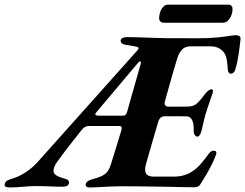

<svg xmlns="http://www.w3.org/2000/svg" viewBox="-87 -817 1075 842"><path d="M-44.6 5Q-55.7 5 -62.2 1.7Q-68.7 -1.6 -66.1 -10.9Q-63.3 -20.4 -55 -25Q-46.7 -29.6 -35.5 -32.9Q-4.6 -41.7 24.7 -60.9Q54 -80.2 74.9 -103L517.1 -597.9Q521.5 -603.3 520.1 -607.1Q518.8 -611 512.2 -612.2L461.6 -621.1Q442 -624.9 442 -638.6Q442 -646.1 450.2 -650.2Q458.3 -654.3 469.6 -654.3Q491.2 -654.3 523.1 -653.3Q555.1 -652.3 587.4 -651Q619.7 -649.6 641.7 -649.6Q673.4 -649.6 708.6 -649.4Q743.7 -649.2 778.5 -649.2Q830.5 -649.2 863.9 -652.6Q897.2 -656 917.8 -659.3Q938.3 -662.6 949.4 -662.6Q956.9 -662.6 963.1 -658.5Q969.4 -654.4 967.5 -643.1Q964.7 -614 959 -576.6Q953.2 -539.3 945.5 -513.4Q942.5 -503.2 936.7 -498.5Q930.9 -493.8 925.9 -493.8Q920.9 -493.8 917 -497.5Q913.2 -501.2 912.3 -509.5Q910.7 -534.7 908 -552.4Q905.2 -570.1 898.6 -581.5Q891.6 -593.9 875.9 -603.9Q860.1 -613.9 834.1 -613.9H749Q724.1 -613.9 710.4 -598.4Q696.8 -583 691 -563.3Q682.7 -535.9 672.9 -502.7Q663 -469.4 654.1 -436.4Q645.2 -403.3 637.2 -376.3Q632.8 -361.7 637.2 -355.5Q641.6 -349.2 652.9 -349.2Q676.2 -349.2 697.7 -349.2Q719.2 -349.2 739.7 -349.8Q763.7 -350.1 780.3 -366.6Q797 -383.1 811.4 -404Q818.5 -412.9 825.2 -418.2Q831.8 -423.5 837.5 -425.3Q842.3 -426.7 845.5 -422.6Q848.7 -418.5 845.7 -409.5Q839 -391.4 833.4 -373.8Q827.8 -356.2 821.5 -338.5Q813.6 -315.3 808.2 -292.5Q802.8 -269.7 796.9 -244Q793.3 -230.5 788.6 -224.2Q783.8 -218 778.8 -218Q771.5 -218 766.9 -225.4Q762.4 -232.7 762.4 -241.8Q764 -272.2 756 -289.5Q747.9 -306.9 730.4 -306.9Q706.5 -307 683 -307.1Q659.6 -307.2 636 -307.2Q625.2 -307.2 617.6 -300.9Q610 -294.5 606.3 -281.3Q593.7 -239.6 579.9 -190.4Q566.2 -141.2 553.4 -98.2Q545.2 -69.7 553.3 -56Q561.5 -42.4 587.5 -42.4H676.3Q698 -42.4 718.9 -48.2Q739.8 -53.9 757.4 -66.1Q778 -79.7 795.6 -100.6Q813.3 -121.4 829.2 -143.7Q834.8 -151.3 840.3 -153.8Q845.7 -156.2 851.5 -156.2Q857.5 -156.2 860.3 -152Q863.1 -147.7 861.1 -141Q854.8 -122 842.7 -97.5Q830.6 -73.1 816.8 -49.7Q803.1 -26.4 791.6 -8.7Q787.8 -1.9 780.4 1.1Q773.1 4.2 765.2 4.2Q754.1 4.2 719 3.6Q684 3 635.9 2Q587.9 1 536.8 0.4Q485.8 -0.2 443.3 -0.2Q423.1 -0.2 398.7 0.9Q374.2 2 350 3.5Q325.7 5 304.8 5Q295.2 5 291.3 0.4Q287.3 -4.1 289.1 -10.1Q293.1 -24.6 316.9 -30.6Q353.1 -40 371.1 -51.9Q389.1 -63.8 399.1 -95.7Q410.3 -131.8 422.9 -172.3Q435.5 -212.8 445.5 -246.4Q447.5 -252.8 446.4 -258.6Q445.3 -264.4 433.7 -264.4H302.4Q294 -264.4 286.7 -260.8Q279.5 -257.1 270.6 -246.3Q254.3 -225.8 234.6 -201Q214.8 -176.3 196.8 -152.3Q178.7 -128.2 165.2 -109.5Q148.1 -85 147.7 -70.2Q147.2 -55.5 160.9 -47.3Q174.6 -39.1 198 -33.3Q208 -30.9 212.7 -25.6Q217.4 -20.3 214.6 -11.6Q212.8 -4.8 206.3 -1.5Q199.9 1.8 188.7 1.8Q159.3 1.8 130.3 0.4Q101.3 -1 72 -1Q42.6 -1 14.2 2Q-14.2 5 -44.6 5ZM346.8 -309.7H450.4Q459.7 -309.7 463.8 -313.7Q467.8 -317.8 469.4 -323.1L530 -536.8Q531.2 -541 530.7 -544.3Q530.2 -547.6 527.3 -547.6Q523.3 -547.6 518 -541.1L337.6 -327.2Q328.1 -316.3 332.3 -313Q336.5 -309.7 346.8 -309.7ZM630.6 -717.3Q621.5 -717.3 616.2 -722.9Q610.9 -728.5 610.9 -735Q610.9 -760.9 622.4 -778.7Q634 -796.6 648 -796.6H914Q923.1 -796.6 927.9 -791.5Q932.8 -786.3 932.8 -778.9Q932.8 -754.8 920.4 -736.1Q908 -717.3 891.9 -717.3Z"/></svg>

Font: EB Garamond
Style: Italic
Weight: 400
Italic angle: -17.2°
Designer: Georg Duffner and Octavio Pardo
Foundry: Georg Duffner
Version: Version 1.001